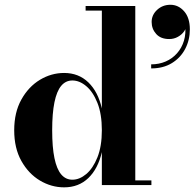

<svg xmlns="http://www.w3.org/2000/svg" viewBox="-20 -775 815 804"><path d="M248.5 9.5Q195 9.5 147.2 -19Q99.5 -47.5 69.5 -101Q39.5 -154.5 39.5 -229.5Q39.5 -304.5 69.5 -358.2Q99.5 -412 147.2 -440.8Q195 -469.5 248.5 -469.5Q309 -469.5 349.8 -430.2Q390.5 -391 406.5 -321V-730.5H338.5V-750H546.5V-19.5H614V0H406.5V-138Q390.5 -68.5 350 -29.5Q309.5 9.5 248.5 9.5ZM283 -22.5Q313 -22.5 341.2 -46.2Q369.5 -70 388 -116.2Q406.5 -162.5 406.5 -229.5Q406.5 -297.5 388 -344Q369.5 -390.5 341.2 -414.2Q313 -438 283 -438Q255 -438 236.2 -415.5Q217.5 -393 208 -346.8Q198.5 -300.5 198.5 -229.5Q198.5 -158.5 208 -112.8Q217.5 -67 236.2 -44.8Q255 -22.5 283 -22.5ZM613 -488.5V-505.5Q646 -505.5 673.8 -517.5Q701.5 -529.5 721.2 -551.8Q741 -574 750.2 -604.2Q759.5 -634.5 755 -672H760Q761 -658 751.2 -644Q741.5 -630 725 -620.8Q708.5 -611.5 688.5 -611.5Q653 -611.5 634 -632.8Q615 -654 615 -683Q615 -712.5 638 -733.8Q661 -755 693.5 -755Q727 -755 751 -727.8Q775 -700.5 775 -652Q775 -607.5 755.5 -570.2Q736 -533 699.8 -510.8Q663.5 -488.5 613 -488.5Z"/></svg>

Font: Bodoni Moda
Style: Bold
Weight: 700
Designer: Owen Earl
Foundry: indestructible type
Version: Version 2.005